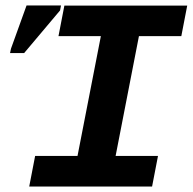

<svg xmlns="http://www.w3.org/2000/svg" viewBox="-20 -679 702 699"><path d="M214.4 -658.7H661.6L640.1 -547.4H485.8L400.9 -111.3H555.2L533.7 0H86.4L107.9 -111.3H262.2L347.2 -547.4H192.9ZM16.6 -485.8 20 -502 76.7 -659.2H202.1L198.7 -641.1L67.9 -485.8Z"/></svg>

Font: Cousine
Style: Bold Italic
Weight: 700
Italic angle: -12°
Monospace: yes
Designer: Steve Matteson
Foundry: Ascender Corporation
Version: Version 1.20